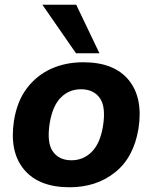

<svg xmlns="http://www.w3.org/2000/svg" viewBox="-20 -780 644 811"><path d="M274 11Q144 11 81.5 -64Q19 -139 39 -270Q52 -352 93 -406.5Q134 -461 195 -489Q256 -517 332 -517Q462 -517 523.5 -442Q585 -367 565 -237Q545 -115 466 -52Q387 11 274 11ZM282 -103Q332 -103 367.5 -138.5Q403 -174 415 -247Q428 -329 401.5 -366Q375 -403 322 -403Q272 -403 237 -368Q202 -333 190 -260Q177 -178 203 -140.5Q229 -103 282 -103ZM301 -555 159 -760H302L400 -555Z"/></svg>

Font: Mulish ExtraBold
Style: Italic
Weight: 800
Italic angle: -9°
Designer: Vernon Adams
Foundry: Vernon Adams
Version: Version 3.603; ttfautohint (v1.8.3)